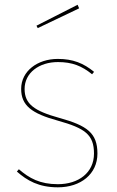

<svg xmlns="http://www.w3.org/2000/svg" viewBox="-20 -775 489 804"><path d="M304.9 -755 132.7 -667.4 138 -657.3 311.4 -740.1ZM222 -528.3C136.7 -528.3 68.6 -477 68.6 -402.9C68.6 -333.1 112.4 -299.9 222.4 -269.7C335.3 -238.1 373.6 -211.6 373.6 -132.1C373.6 -51.6 308.6 -3.7 222.4 -3.7C146.9 -3.7 102.6 -28.7 59 -66.3L50.7 -56.6C93.4 -19 142.1 9.4 222.4 9.4C318.1 9.4 388 -46.1 388 -132.1C388 -218 344.7 -249.1 229 -281.1C123.3 -310.4 83 -339.4 83 -402.4C83 -470.4 144.3 -515.1 222.4 -515.1C283 -515.1 322.9 -498.6 365.6 -464L373.9 -474.1C330 -510.3 285.3 -528.3 222 -528.3Z"/></svg>

Font: Fira Sans Hair
Style: Regular
Weight: 100
Designer: bBox Type GmbH & Carrois Corporate GbR & Edenspiekermann AG
Foundry: bBox Type GmbH & Carrois Corporate GbR & Edenspiekermann AG
Version: Version 4.300;PS 004.300;hotconv 1.0.88;makeotf.lib2.5.64775